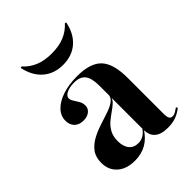

<svg xmlns="http://www.w3.org/2000/svg" viewBox="-187 -727 837 837"><g transform="rotate(-45 231.5 -309.0)"><path d="M273.4 -208.1V-329.8Q273.4 -376.6 257.3 -397.2Q241.1 -417.7 204.8 -417.7Q176.6 -417.7 158.1 -408.5Q139.5 -399.2 139.5 -385.5Q139.5 -375.8 147.2 -364.1Q154.8 -352.4 162.1 -339.9Q169.4 -327.4 169.4 -312.1Q169.4 -293.5 154.8 -282.3Q140.3 -271 116.9 -271Q91.1 -271 75.8 -285.9Q60.5 -300.8 60.5 -325.8Q60.5 -356.5 82.7 -379.4Q104.8 -402.4 144 -415.3Q183.1 -428.2 233.9 -428.2Q315.3 -428.2 350 -391.1Q384.7 -354 384.7 -266.9V-208.1ZM152.4 11.3Q100.8 11.3 71 -15.3Q41.1 -41.9 41.1 -86.3Q41.1 -121.8 58.1 -144.4Q75 -166.9 101.2 -181Q127.4 -195.2 157.3 -204.8Q187.1 -214.5 213.7 -223.4Q240.3 -232.3 257.3 -244.8Q274.2 -257.3 274.2 -277.4L275 -260.5Q271.8 -245.2 258.9 -233.5Q246 -221.8 229.4 -210.5Q212.9 -199.2 196.8 -185.5Q180.6 -171.8 169.8 -151.6Q158.9 -131.5 158.9 -102.4Q158.9 -69.4 174.2 -50.8Q189.5 -32.3 216.9 -32.3Q234.7 -32.3 249.6 -41.5Q264.5 -50.8 276.6 -69.4V-59.7Q254.8 -24.2 223.8 -6.5Q192.7 11.3 152.4 11.3ZM384.7 -44.4Q384.7 -25.8 389.5 -17.7Q394.4 -9.7 404.8 -9.7Q414.5 -9.7 424.2 -15.3Q433.9 -21 442.7 -27.4L446.8 -20.2Q429 -5.6 407.3 2.8Q385.5 11.3 355.6 11.3Q313.7 11.3 293.5 -6.5Q273.4 -24.2 273.4 -59.7V-208.1H384.7ZM225.8 -505.6Q171 -505.6 134.3 -537.5Q97.6 -569.4 85.5 -627.4L92.7 -629Q116.9 -602.4 149.2 -589.1Q181.5 -575.8 225.8 -575.8Q271 -575.8 303.2 -589.1Q335.5 -602.4 359.7 -629L366.1 -627.4Q354.8 -569.4 318.1 -537.5Q281.5 -505.6 225.8 -505.6Z"/></g></svg>

Font: Playfair 144pt SemiCondensed
Style: Bold
Weight: 700
Width: 4
Designer: Claus Eggers Sørensen
Foundry: Claus Eggers Sørensen
Version: Version 2.203